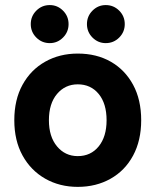

<svg xmlns="http://www.w3.org/2000/svg" viewBox="-20 -719 607 749"><path d="M283.3 10Q212.5 10 156.2 -22.1Q100 -54.2 67.9 -112.5Q35.8 -170.8 35.8 -250Q35.8 -330 67.9 -388.3Q100 -446.7 156.2 -478.3Q212.5 -510 283.3 -510Q356.7 -510 412.1 -478.3Q467.5 -446.7 499.2 -388.3Q530.8 -330 530.8 -250Q530.8 -170.8 499.2 -112.1Q467.5 -53.3 411.2 -21.7Q355 10 283.3 10ZM283.3 -110Q334.2 -110 365 -147.9Q395.8 -185.8 395.8 -250Q395.8 -315 365 -352.5Q334.2 -390 283.3 -390Q234.2 -390 202.5 -352.5Q170.8 -315 170.8 -250Q170.8 -185.8 202.5 -147.9Q234.2 -110 283.3 -110ZM392.5 -550.8Q362.5 -550.8 340.8 -572.5Q319.2 -594.2 319.2 -625Q319.2 -655.8 340.8 -677.5Q362.5 -699.2 392.5 -699.2Q423.3 -699.2 445 -677.5Q466.7 -655.8 466.7 -625Q466.7 -594.2 445 -572.5Q423.3 -550.8 392.5 -550.8ZM174.2 -550.8Q143.3 -550.8 121.7 -572.5Q100 -594.2 100 -625Q100 -655.8 121.7 -677.5Q143.3 -699.2 174.2 -699.2Q204.2 -699.2 225.8 -677.5Q247.5 -655.8 247.5 -625Q247.5 -594.2 225.8 -572.5Q204.2 -550.8 174.2 -550.8Z"/></svg>

Font: Funnel Sans Light
Style: Bold
Weight: 700
Version: Version 1.000